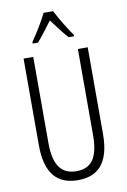

<svg xmlns="http://www.w3.org/2000/svg" viewBox="-102 -1007 709 1076"><g transform="rotate(-10 252.0 -468.5)"><path d="M279 -947H225C204 -903 163 -837 135 -797V-788H165C191 -816 224 -863 252 -899C281 -861 312 -818 340 -788H370V-797C347 -828 302 -901 279 -947ZM435 -221V-714H379V-222C379 -87 331 -41 253 -41C172 -41 125 -92 125 -222V-714H70V-220C70 -62 134 10 253 10C364 10 435 -52 435 -221Z"/></g></svg>

Font: Noto Sans Arabic UI XCn Lt
Style: Regular
Weight: 300
Width: 2
Designer: Monotype Design Team, Nadine Chahine and Nizar Qandah
Foundry: Monotype Imaging Inc.
Version: Version 2.010